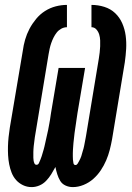

<svg xmlns="http://www.w3.org/2000/svg" viewBox="-20 -755 540 783"><path d="M277 8Q261 8 247 1.5Q233 -5 225.5 -17.5Q218 -30 213.5 -44.5Q209 -59 206 -74Q198 -59 189 -44.5Q180 -30 168 -17.5Q156 -5 140.5 1.5Q125 8 109 8Q90 8 73.5 0Q57 -8 45.5 -21Q34 -34 27.5 -50.5Q21 -67 17.5 -85Q14 -103 13 -121.5Q12 -140 12.5 -158.5Q13 -177 15 -196Q17 -215 20 -234L73 -548Q76 -571 82.5 -593.5Q89 -616 100 -637Q111 -658 127 -677.5Q143 -697 163.5 -710Q184 -723 207 -729Q230 -735 253 -735V-644Q241 -644 230 -638Q219 -632 211.5 -622.5Q204 -613 198.5 -602Q193 -591 189 -579.5Q185 -568 182.5 -556.5Q180 -545 178 -533L126 -219Q125 -213 124 -207Q123 -201 122 -195Q121 -189 120.5 -183Q120 -177 119 -171Q118 -165 117.5 -159Q117 -153 116.5 -147Q116 -141 116 -135Q116 -129 116 -123Q116 -117 116 -111.5Q116 -106 117 -100Q118 -94 120.5 -88.5Q123 -83 129 -83Q136 -83 139 -90.5Q142 -98 145 -104.5Q148 -111 150 -118Q152 -125 154 -131.5Q156 -138 158 -145Q160 -152 161.5 -158.5Q163 -165 164.5 -172Q166 -179 167.5 -185.5Q169 -192 170.5 -199Q172 -206 173.5 -212.5Q175 -219 176.5 -226Q178 -233 179 -239.5Q180 -246 181.5 -253Q183 -260 184 -267Q185 -274 186 -280.5Q187 -287 188 -294L219 -478H327L296 -294Q295 -287 294 -280.5Q293 -274 292 -267Q291 -260 290 -253Q289 -246 288 -239.5Q287 -233 286 -226Q285 -219 284 -212Q283 -205 282.5 -198.5Q282 -192 281 -185Q280 -178 279.5 -171.5Q279 -165 278.5 -158Q278 -151 277.5 -144Q277 -137 277 -130.5Q277 -124 277 -117Q277 -110 277.5 -103.5Q278 -97 279.5 -89.5Q281 -82 288 -82Q293 -82 296.5 -87.5Q300 -93 302.5 -98Q305 -103 307.5 -108Q310 -113 311.5 -118Q313 -123 314.5 -128.5Q316 -134 317.5 -139Q319 -144 320.5 -149Q322 -154 323 -159.5Q324 -165 325 -170Q326 -175 327 -180.5Q328 -186 329 -191Q330 -196 331 -202L383 -516Q385 -528 386.5 -541Q388 -554 388.5 -566Q389 -578 388.5 -590.5Q388 -603 384.5 -614.5Q381 -626 373 -635Q365 -644 353 -644V-735Q380 -735 405.5 -727Q431 -719 449.5 -701.5Q468 -684 478.5 -660Q489 -636 492.5 -609.5Q496 -583 494.5 -556Q493 -529 489 -501L437 -187Q433 -165 427.5 -143.5Q422 -122 413 -101Q404 -80 391 -60.5Q378 -41 360.5 -25.5Q343 -10 321 -1Q299 8 277 8Z"/></svg>

Font: Iosevka Curly XBdObl
Style: Regular
Weight: 800
Italic angle: -9°
Monospace: yes
Designer: Belleve Invis
Foundry: Belleve Invis
Version: Version 11.1.0; ttfautohint (v1.8.3)